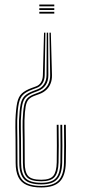

<svg xmlns="http://www.w3.org/2000/svg" viewBox="-20 -620 406 846"><path d="M180 -476 177 -289Q176.8 -268 167.5 -253.4Q158.2 -238.8 141.8 -232.8L122.8 -225.8Q95.8 -215.8 82 -202.8Q68.2 -189.8 62.9 -164Q57.5 -138.2 55.8 -89.8Q55.5 -76 55.8 -58.8Q56 -41.5 56.5 -6.2Q57 29 57 97Q57 151.5 81.1 175.4Q105.2 199.2 162 199.2Q214.2 199.2 237.6 175.2Q261 151.2 262 96.8Q262.8 59.5 262.8 22Q262.8 -15.5 262 -70H270Q270.8 -15.5 270.9 22Q271 59.5 270 97Q268.5 154.8 243 180.4Q217.5 206 162 206Q122.5 206 97.5 195Q72.5 184 60.8 160Q49 136 49 97Q49 29 48.5 -6.2Q48 -41.5 47.8 -58.8Q47.5 -76 48 -90Q50 -140.5 55.8 -167.5Q61.5 -194.5 76.4 -208.2Q91.2 -222 120 -232.5L139 -239.5Q153 -244.5 160.8 -257.4Q168.5 -270.2 169 -289L174 -476ZM204 -476 209 -289Q209.5 -269 203.1 -252.6Q196.8 -236.2 184.1 -224.2Q171.5 -212.2 153 -205.5L133.8 -198.5Q115.5 -192 106.1 -181.9Q96.8 -171.8 93 -150.4Q89.2 -129 87.8 -88.5Q87.5 -75.5 87.8 -58.8Q88 -42 88.5 -6.8Q89 28.5 89 97Q89 137.5 103.6 154.8Q118.2 172 162 172Q200.8 172 214.9 154.6Q229 137.2 230 96Q230.5 59.5 230.6 22.2Q230.8 -15 230 -70H238Q238.8 -15 238.9 22.2Q239 59.5 238 96.2Q236.8 140.8 220.5 159.8Q204.2 178.8 162 178.8Q115 178.8 98 159.9Q81 141 81 97Q81 28.5 80.5 -6.6Q80 -41.8 79.6 -58.6Q79.2 -75.5 79.8 -88.8Q81.5 -131.2 85.8 -153.6Q90 -176 100.5 -186.9Q111 -197.8 131 -205.2L150.2 -212.5Q167 -218.8 178.4 -229.6Q189.8 -240.5 195.5 -255.5Q201.2 -270.5 201 -289L198 -476ZM192 -476 193 -289Q193.2 -263.5 181.4 -245.5Q169.5 -227.5 147.5 -219.2L128.2 -212Q105.8 -203.5 94.1 -192Q82.5 -180.5 78 -157Q73.5 -133.5 71.8 -89Q71.5 -75.5 71.8 -58.6Q72 -41.8 72.5 -6.5Q73 28.8 73 97Q73 144.5 92.5 165Q112 185.5 162 185.5Q207.5 185.5 226.2 165.1Q245 144.8 246 96.5Q246.5 59.8 246.6 22.4Q246.8 -15 246 -70H254Q254.8 -15.5 254.9 21.9Q255 59.2 254 96.8Q252.5 147.8 231.6 170.1Q210.8 192.5 162 192.5Q108.5 192.5 86.8 170.2Q65 148 65 97Q65 28.5 64.5 -6.6Q64 -41.8 63.6 -58.8Q63.2 -75.8 63.8 -89.5Q65.8 -136 70.9 -160.5Q76 -185 88.6 -197.2Q101.2 -209.5 125.5 -218.8L144.5 -226Q163.8 -233.2 174.2 -249.5Q184.8 -265.8 185 -289L186 -476ZM219.2 -600V-592H153.2V-600ZM219.2 -568V-560H153.2V-568ZM219.2 -584V-576H153.2V-584Z"/></svg>

Font: Big Shoulders Inline Text Thin Thin
Style: Regular
Weight: 250
Version: Version 2.002